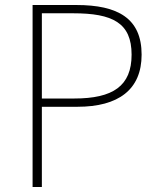

<svg xmlns="http://www.w3.org/2000/svg" viewBox="-20 -746 638 766"><path d="M110 0H147V-320H289C452 -320 545 -388 545 -528C545 -673 450 -726 285 -726H110ZM147 -353V-693H272C429 -693 505 -655 505 -528C505 -403 431 -353 276 -353Z"/></svg>

Font: Noto Sans CJK JP Thin
Style: Regular
Weight: 250
Designer: Ryoko NISHIZUKA (kana & ideographs); Paul D. Hunt (Latin, Greek & Cyrillic); Wenlong ZHANG (bopomofo); Sandoll Communica
Foundry: Adobe Systems Incorporated
Version: Version 1.004;PS 1.004;hotconv 1.0.82;makeotf.lib2.5.63406